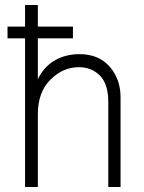

<svg xmlns="http://www.w3.org/2000/svg" viewBox="-20 -749 576 766"><path d="M461 -3H412V-342Q412 -414 378.5 -447.5Q345 -481 295 -481Q231 -481 181 -431Q131 -381 131 -293V-3H80V-596H10V-643H80V-729H131V-643H271V-596H131V-433Q155 -483 198.5 -508Q242 -533 297 -533Q374 -533 417.5 -483Q461 -433 461 -361Z"/></svg>

Font: LXGW 975 Gothic SC 200W
Style: Regular
Weight: 200
Version: Version 2.01;February 25, 2021